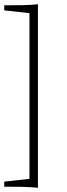

<svg xmlns="http://www.w3.org/2000/svg" viewBox="-21 -761 318 906"><path d="M118 -699V83L-1 96V120C53 120 106 120 158 125V-741C119 -736 53 -736 -1 -736V-712Z"/></svg>

Font: Neo Euler
Style: Euler
Weight: 500
Designer: Hermann Zapf
Version: Version 000.002